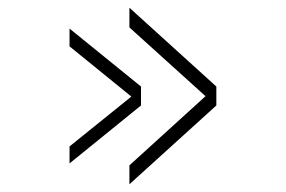

<svg xmlns="http://www.w3.org/2000/svg" viewBox="-20 -589 740 497"><path d="M315 -569 540 -365V-316L315 -112V-161L512 -340L315 -518ZM160 -515 345 -365V-316L160 -166V-210L320 -339L160 -469Z"/></svg>

Font: Martian Mono Thin
Style: Regular
Weight: 100
Monospace: yes
Designer: Roman Shamin
Foundry: Evil Martians
Version: Version 1.000; ttfautohint (v1.8.4.7-5d5b)